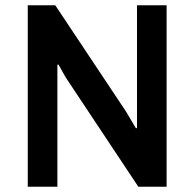

<svg xmlns="http://www.w3.org/2000/svg" viewBox="-20 -706 734 726"><path d="M85 0V-686H189L456 -285L494 -221L498 -222V-686H610V0H503L228 -414L201 -462L197 -461V0Z"/></svg>

Font: Chivo Medium Medium
Style: Regular
Weight: 500
Version: Version 2.002